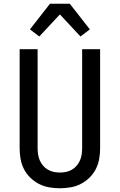

<svg xmlns="http://www.w3.org/2000/svg" viewBox="-20 -998 640 1026"><path d="M300 8Q271 8 242.5 3Q214 -2 188.5 -15Q163 -28 142 -48.5Q121 -69 108 -94.5Q95 -120 90 -148.5Q85 -177 85 -206V-735H181V-206Q181 -190 183.5 -173Q186 -156 192.5 -141Q199 -126 210 -113Q221 -100 235.5 -91.5Q250 -83 266.5 -79.5Q283 -76 300 -76Q317 -76 333.5 -79.5Q350 -83 364.5 -91.5Q379 -100 390 -113Q401 -126 407.5 -141Q414 -156 416.5 -173Q419 -190 419 -206V-735H515V-206Q515 -177 510 -148.5Q505 -120 492 -94.5Q479 -69 458 -48.5Q437 -28 411.5 -15Q386 -2 357.5 3Q329 8 300 8ZM190 -803 140 -841 247 -978H353L460 -841L410 -803L300 -921Z"/></svg>

Font: Iosevka Aile Medium
Style: Regular
Weight: 500
Designer: Belleve Invis
Foundry: Belleve Invis
Version: Version 27.3.5; ttfautohint (v1.8.4)